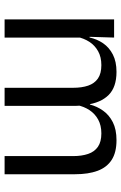

<svg xmlns="http://www.w3.org/2000/svg" viewBox="138 -678 539 856"><g transform="rotate(90 408.0 -249.5)"><path d="M675.4 0V-305.7Q675.4 -344.2 665.7 -372.4Q656.1 -400.7 633.9 -416.1Q611.7 -431.4 574.1 -431.4Q538.6 -431.4 512.5 -417.1Q486.4 -402.7 470.4 -378.3Q454.4 -353.9 448 -322.9L435.5 -380.5H445.6Q453.6 -411.8 472.7 -438.8Q491.7 -465.9 524.1 -482.4Q556.4 -498.9 604.5 -498.9Q658.9 -498.9 692.2 -477.5Q725.6 -456 741 -414.7Q756.3 -373.5 756.3 -314.5V0ZM66.1 0V-488.2H147L143.4 -370.8L147 -366.1V0ZM370.9 0V-305.6Q370.9 -344.1 361.3 -372.4Q351.6 -400.7 329.5 -416.1Q307.4 -431.4 269.8 -431.4Q234 -431.4 208 -417Q181.9 -402.5 165.9 -377.8Q150 -353 143.5 -321.5L128.7 -378.9H146.7Q153.9 -412.1 172.5 -439.3Q191.2 -466.5 222.7 -482.7Q254.3 -498.9 299.9 -498.9Q367.6 -498.9 402.7 -464.1Q437.9 -429.2 447 -361.9Q449.3 -352 450.4 -340.3Q451.5 -328.6 451.5 -317.1V0Z"/></g></svg>

Font: Anek Tamil Medium
Style: Regular
Weight: 500
Designer: Aadarsh Rajan (Tamil), Yesha Goshar (Latin)
Foundry: Ek Type
Version: Version 1.003